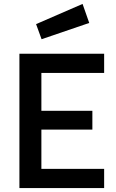

<svg xmlns="http://www.w3.org/2000/svg" viewBox="-20 -959 593 979"><path d="M79 -685H511V-587H191V-394H451V-298H191V-98H511V0H79ZM164 -836 401 -939 435 -842 192 -759Z"/></svg>

Font: Cairo SemiBold
Style: Regular
Weight: 600
Designer: Mohamed Gaber, Accademia di Belle Arti di Urbino and others
Foundry: Kief Type Foundry, Accademia di Belle Arti di Urbino and others
Version: Version 3.011